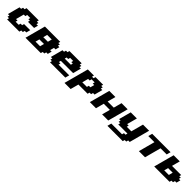

<svg xmlns="http://www.w3.org/2000/svg" viewBox="732 -3018 5537 5537"><g transform="rotate(45 3500.0 -250.0)"><path d="M125 0H625L641.6 -62.5H704.1L721.2 -125H783.7Q789.1 -145.5 800 -187.3Q811 -229 816.9 -250H566.9L550.3 -187.5H487.8L471.2 -125H346.2L362.8 -187.5H300.3Q311.5 -229 333.7 -312.3Q356 -395.5 367.2 -437.5H429.7L446.3 -500H571.3L554.7 -437.5H617.2L600.6 -375H850.6Q856 -395.5 866.9 -437.3Q877.9 -479 883.8 -500H821.3L838.4 -562.5H775.9L792.5 -625H292.5L275.9 -562.5H213.4L196.3 -500H133.8Q117.2 -437.5 83.7 -312.5Q50.3 -187.5 33.7 -125H96.2L79.1 -62.5H141.6Z M875 0H1500L1516.6 -62.5H1579.1L1596.2 -125H1658.7Q1664.1 -145.5 1675 -187.3Q1686 -229 1691.9 -250H1629.4Q1634.8 -270.5 1646 -312.3Q1657.2 -354 1663.1 -375H1725.6Q1731 -395.5 1741.9 -437.3Q1752.9 -479 1758.8 -500H1696.3L1713.4 -562.5H1650.9L1667.5 -625H1042.5Q1014.6 -520.5 958.7 -312.3Q902.8 -104 875 0ZM1346.2 -125H1158.7Q1164.6 -145.5 1175.5 -187.3Q1186.5 -229 1191.9 -250H1379.4Q1373.5 -229 1362.5 -187.3Q1351.6 -145.5 1346.2 -125ZM1413.1 -375H1225.6Q1231.4 -396 1242.4 -437.5Q1253.4 -479 1258.8 -500H1446.3Q1440.9 -479 1429.9 -437.3Q1418.9 -395.5 1413.1 -375Z M1875 0H2500Q2505.4 -21 2516.6 -62.5Q2527.8 -104 2533.7 -125H2096.2L2112.8 -187.5H2050.3L2066.9 -250H2566.9Q2578.1 -292 2600.3 -375.2Q2622.6 -458.5 2633.8 -500H2571.3L2588.4 -562.5H2525.9L2542.5 -625H2042.5L2025.9 -562.5H1963.4L1946.3 -500H1883.8Q1867.2 -437.5 1833.7 -312.5Q1800.3 -187.5 1783.7 -125H1846.2L1829.1 -62.5H1891.6ZM2350.6 -375H2100.6L2117.2 -437.5H2179.7L2196.3 -500H2321.3L2304.7 -437.5H2367.2Z M2591.3 125H2841.3Q2852.5 83 2875 0Q2897.5 -83 2908.7 -125H3283.7L3300.3 -187.5H3362.8L3379.4 -250H3441.9Q3453.1 -292 3475.3 -375.2Q3497.6 -458.5 3508.8 -500H3446.3L3463.4 -562.5H3400.9L3417.5 -625H3105L3088.4 -562.5H3025.9L3042.5 -625H2792.5Q2758.8 -500 2691.9 -250Q2625 0 2591.3 125ZM3129.4 -250H2941.9L2992.2 -437.5H3054.7L3071.3 -500H3196.3L3179.7 -437.5H3242.2Q3236.3 -417 3225.1 -375Q3213.9 -333 3208.5 -312.5H3146Z M4000 0H4250Q4277.8 -104 4333.7 -312.3Q4389.6 -520.5 4417.5 -625H4167.5Q4156.2 -583.5 4134 -500Q4111.8 -416.5 4100.6 -375H3850.6Q3861.8 -416.5 3884 -500Q3906.2 -583.5 3917.5 -625H3667.5Q3639.6 -520.5 3583.7 -312.3Q3527.8 -104 3500 0H3750Q3761.2 -42 3783.4 -125Q3805.7 -208 3816.9 -250H4066.9Q4055.7 -208.5 4033.4 -125.2Q4011.2 -42 4000 0Z M4341.3 125H4966.3L4983.4 62.5H5045.9L5062.5 0H5125Q5152.8 -104 5208.7 -312.3Q5264.6 -520.5 5292.5 -625H5042.5Q5025.4 -562.5 4992.2 -437.5Q4959 -312.5 4941.9 -250H4754.4L4771 -312.5H4708.5L4792.5 -625H4542.5Q4525.9 -562.5 4492.2 -437.5Q4458.5 -312.5 4441.9 -250H4504.4L4487.8 -187.5H4550.3L4533.7 -125H4908.7L4891.6 -62.5H4829.1L4812.5 0H4375Q4369.6 21 4358.4 62.5Q4347.2 104 4341.3 125Z M5500 0H5750Q5772 -83 5816.7 -250Q5861.3 -417 5883.8 -500H6133.8Q6139.2 -520.5 6150.4 -562.3Q6161.6 -604 6167.5 -625H5417.5Q5411.6 -604 5400.4 -562.3Q5389.2 -520.5 5383.8 -500H5633.8Q5611.3 -417 5566.7 -250Q5522 -83 5500 0Z M6125 0H6750L6766.6 -62.5H6829.1L6846.2 -125H6908.7Q6914.1 -145.5 6925 -187.3Q6936 -229 6941.9 -250H6879.4L6896 -312.5H6833.5L6850.6 -375H6475.6Q6486.8 -416.5 6509 -500Q6531.2 -583.5 6542.5 -625H6292.5Q6264.6 -520.5 6208.7 -312.3Q6152.8 -104 6125 0ZM6596.2 -125H6408.7Q6414.6 -145.5 6425.5 -187.3Q6436.5 -229 6441.9 -250H6629.4Q6623.5 -229 6612.5 -187.3Q6601.6 -145.5 6596.2 -125Z"/></g></svg>

Font: Faithful 32x
Style: BoldOblique
Weight: 400
Foundry: Faithful Resource Pack
Version: Version 1.0; January 27, 2023